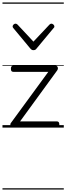

<svg xmlns="http://www.w3.org/2000/svg" viewBox="-20 -1030 535 1550"><path d="M86 0Q68 0 64.5 -13.5Q61 -27 67 -36L370 -450H88Q78 -450 73 -455.5Q68 -461 68 -475Q68 -488 73 -494Q78 -500 88 -500H427Q437 -500 442 -494Q447 -488 447.5 -479.5Q448 -471 442 -462L142 -50H439Q449 -50 454 -44Q459 -38 459 -23Q459 -11 454 -5.5Q449 0 439 0ZM395 -839Q403 -839 411 -832Q419 -825 419 -816Q419 -814 418 -810.5Q417 -807 413 -804L275 -638Q271 -632 265 -628.5Q259 -625 250 -625Q241 -625 235.5 -628.5Q230 -632 225 -638L87 -804Q84 -807 83 -810.5Q82 -814 82 -816Q82 -825 89.5 -832Q97 -839 105 -839Q110 -839 114 -837Q118 -835 122 -831L250 -694L379 -831Q383 -835 386.5 -837Q390 -839 395 -839ZM0 490H495V500H0ZM0 -20H495V0H0ZM0 -505H495V-500H0ZM0 -1010H495V-1000H0Z"/></svg>

Font: Playwrite ES Deco Guides
Style: Regular
Weight: 400
Designer: Veronika Burian, José Scaglione
Foundry: TypeTogether
Version: Version 1.003